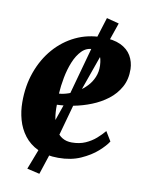

<svg xmlns="http://www.w3.org/2000/svg" viewBox="-85 -715 671 874"><g transform="rotate(10 251.0 -278.0)"><path d="M451 -103Q438 -82 408 -55.2Q378 -28.5 333.2 -8.5Q288.5 11.5 229.5 11.5Q173.5 11.5 134.5 -7.2Q95.5 -26 71.2 -57.8Q47 -89.5 36 -129Q25 -168.5 25 -209.5Q24.5 -285.5 47.8 -350Q71 -414.5 112.5 -462.2Q154 -510 210 -536.8Q266 -563.5 331.5 -563.5Q384.5 -563.5 417.8 -547.8Q451 -532 467 -504.5Q483 -477 484 -443.5Q485 -396 465.2 -360.2Q445.5 -324.5 412.5 -299.2Q379.5 -274 339.2 -258Q299 -242 257.8 -234.2Q216.5 -226.5 182 -225.5Q181 -189.5 186.5 -160.5Q192 -131.5 204 -110.8Q216 -90 234.5 -79Q253 -68 278 -68Q313.5 -68 340.8 -80Q368 -92 388.8 -110.2Q409.5 -128.5 424.5 -146.5ZM299 -503Q269.5 -503 248.5 -481.5Q227.5 -460 213.5 -425.8Q199.5 -391.5 192 -352Q184.5 -312.5 182.5 -277Q201.5 -278 224 -285.5Q246.5 -293 268 -306.2Q289.5 -319.5 307.2 -338.2Q325 -357 335.2 -381.5Q345.5 -406 344.5 -435Q343 -469.5 331.5 -486.2Q320 -503 299 -503ZM158 98 100 84.5 143 -27.5 231.5 -283 300.5 -533.5 338 -653.5 395 -638.5 356 -525 266.5 -272.5 195.5 -16Z"/></g></svg>

Font: Merriweather 36pt ExtraBold
Style: Italic
Weight: 800
Italic angle: -7.8°
Version: Version 2.101